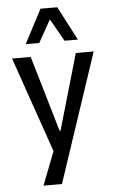

<svg xmlns="http://www.w3.org/2000/svg" viewBox="-61 -784 593 1005"><g transform="rotate(-5 235.5 -282.0)"><path d="M126 180 211 -39V53L20 -497H118L235 -99H240L355 -497H449L223 180ZM98 -566 191 -744H279L372 -566H302L235 -684L169 -566Z"/></g></svg>

Font: Nunito Sans 7pt Condensed Medium
Style: Regular
Weight: 500
Width: 3
Designer: Vernon Adams
Foundry: Vernon Adams
Version: Version 3.101;gftools[0.9.27]